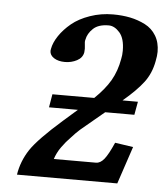

<svg xmlns="http://www.w3.org/2000/svg" viewBox="-46 -622 576 663"><g transform="rotate(5 242.0 -290.0)"><path d="M431.2 -287.1 422.9 -241.2H321.8L242.2 -174.8L236.8 -169.9L225.6 -159.2L211.9 -144.5Q203.6 -136.2 195.8 -127Q188 -117.7 180.7 -107.4Q173.3 -97.2 167.7 -85.9Q162.1 -74.7 159.2 -64.9H305.2Q320.3 -64.9 333.5 -81.1Q346.7 -97.2 365.2 -139.2L428.2 -129.9L384.8 0H37.1Q44.4 -46.9 71.3 -87.9Q98.1 -127.9 179.2 -199.2L227.1 -241.2H127L134.8 -287.1H279.8Q315.4 -321.3 334.5 -354.2Q353.5 -387.2 360.8 -429.2Q363.8 -442.4 363.8 -458Q363.8 -500.5 345.9 -520.8Q328.1 -541 308.1 -541Q272.5 -541 254.2 -523.7Q235.8 -506.3 231.9 -484.9Q229.5 -478.5 231.9 -462.9Q233.4 -455.1 231.9 -440.9Q228.5 -421.9 209.5 -411.9Q190.4 -401.9 168 -401.9Q145 -401.9 130.1 -411.4Q115.2 -420.9 115.2 -436Q115.2 -439 116.2 -442.9Q120.1 -464.8 136 -488.5Q151.9 -512.2 177 -533Q202.1 -553.7 240 -566.9Q277.8 -580.1 319.8 -580.1Q351.6 -580.1 379.2 -574.5Q406.7 -568.8 431.2 -556.4Q455.6 -543.9 469.7 -520.5Q483.9 -497.1 483.9 -464.8Q483.9 -451.2 480 -432.1Q472.2 -389.6 448.5 -358.2Q424.8 -326.7 377.9 -287.1Z"/></g></svg>

Font: Linux Libertine G
Style: Bold Italic
Weight: 700
Italic angle: -11.5°
Designer: Philipp H. Poll
Foundry: Philipp H. Poll
Version: Version 4.1.0